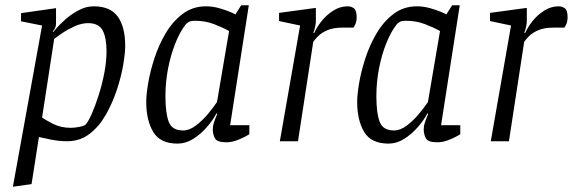

<svg xmlns="http://www.w3.org/2000/svg" viewBox="-20 -537 2178 730"><path d="M29 173 140 -440 60 -456V-487L193 -506V-447Q193 -438 189.5 -430.5Q186 -423 181 -418L183 -415Q182 -415 195 -430Q208 -445 229.5 -464Q251 -483 279 -498Q307 -513 336 -513Q400 -513 428 -473.5Q456 -434 456 -363Q456 -335 448.5 -290.5Q441 -246 424.5 -196Q408 -146 382.5 -101Q357 -56 320.5 -28Q284 0 236 0Q205 0 175 -6Q145 -12 128 -16L100 163ZM249 -51Q265 -51 283.5 -55Q302 -59 306 -64Q316 -75 329 -104.5Q342 -134 355 -174.5Q368 -215 376.5 -259Q385 -303 385 -343Q385 -393 370.5 -421Q356 -449 315 -449Q290 -449 263.5 -437Q237 -425 216.5 -411Q196 -397 186 -389L140 -90Q151 -82 181 -66.5Q211 -51 249 -51Z M655 9Q589 9 562.5 -35.5Q536 -80 536 -150Q536 -177 543.5 -221.5Q551 -266 567.5 -316.5Q584 -367 610.5 -411.5Q637 -456 675 -484.5Q713 -513 763 -513Q788 -513 813 -506Q838 -499 855.5 -491.5Q873 -484 875 -482L897 -517H926L855 -61H928V-27Q926 -25 912 -17.5Q898 -10 879 -3Q860 4 840 4Q805 4 797 -11.5Q789 -27 789 -46Q789 -58 793.5 -71.5Q798 -85 806 -104L803 -106Q789 -79 765.5 -52.5Q742 -26 714 -8.5Q686 9 655 9ZM676 -41Q700 -41 724.5 -59.5Q749 -78 770 -103Q791 -128 805 -149L851 -419Q826 -433 793 -445.5Q760 -458 722 -458Q706 -458 698.5 -454Q691 -450 686 -444Q664 -416 646.5 -372Q629 -328 619 -276.5Q609 -225 609 -171Q609 -107 621.5 -74Q634 -41 676 -41Z M1044 0 1121 -440 1041 -457V-488L1181 -507V-457Q1181 -448 1178 -434Q1175 -420 1171 -412H1175Q1184 -433 1202.5 -456.5Q1221 -480 1247 -496.5Q1273 -513 1302 -513Q1316 -513 1326 -505Q1336 -497 1336 -472Q1336 -456 1331.5 -446Q1327 -436 1324 -432H1282Q1248 -432 1225.5 -422.5Q1203 -413 1190 -400Q1177 -387 1171 -378L1113 0Z M1457 9Q1391 9 1364.5 -35.5Q1338 -80 1338 -150Q1338 -177 1345.5 -221.5Q1353 -266 1369.5 -316.5Q1386 -367 1412.5 -411.5Q1439 -456 1477 -484.5Q1515 -513 1565 -513Q1590 -513 1615 -506Q1640 -499 1657.5 -491.5Q1675 -484 1677 -482L1699 -517H1728L1657 -61H1730V-27Q1728 -25 1714 -17.5Q1700 -10 1681 -3Q1662 4 1642 4Q1607 4 1599 -11.5Q1591 -27 1591 -46Q1591 -58 1595.5 -71.5Q1600 -85 1608 -104L1605 -106Q1591 -79 1567.5 -52.5Q1544 -26 1516 -8.5Q1488 9 1457 9ZM1478 -41Q1502 -41 1526.5 -59.5Q1551 -78 1572 -103Q1593 -128 1607 -149L1653 -419Q1628 -433 1595 -445.5Q1562 -458 1524 -458Q1508 -458 1500.5 -454Q1493 -450 1488 -444Q1466 -416 1448.5 -372Q1431 -328 1421 -276.5Q1411 -225 1411 -171Q1411 -107 1423.5 -74Q1436 -41 1478 -41Z M1846 0 1923 -440 1843 -457V-488L1983 -507V-457Q1983 -448 1980 -434Q1977 -420 1973 -412H1977Q1986 -433 2004.5 -456.5Q2023 -480 2049 -496.5Q2075 -513 2104 -513Q2118 -513 2128 -505Q2138 -497 2138 -472Q2138 -456 2133.5 -446Q2129 -436 2126 -432H2084Q2050 -432 2027.5 -422.5Q2005 -413 1992 -400Q1979 -387 1973 -378L1915 0Z"/></svg>

Font: Faustina Light
Style: Italic
Weight: 300
Italic angle: -8°
Designer: Alfonso Garcia
Foundry: http://www.omnibus-type.com
Version: Version 1.200